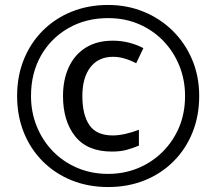

<svg xmlns="http://www.w3.org/2000/svg" viewBox="-20 -744 872 774"><path d="M416 10Q336 10 269 -17Q202 -44 152.5 -93.5Q103 -143 76 -210Q49 -277 49 -357Q49 -437 76 -504Q103 -571 152.5 -620.5Q202 -670 269 -697Q336 -724 416 -724Q492 -724 558.5 -697Q625 -670 675.5 -620.5Q726 -571 754.5 -504Q783 -437 783 -357Q783 -277 756 -210Q729 -143 679.5 -93.5Q630 -44 563 -17Q496 10 416 10ZM416 -43Q480 -43 536 -66Q592 -89 635 -131.5Q678 -174 702 -231Q726 -288 726 -357Q726 -422 703 -479Q680 -536 638.5 -579Q597 -622 540.5 -646.5Q484 -671 416 -671Q326 -671 255.5 -630.5Q185 -590 145 -519.5Q105 -449 105 -357Q105 -292 128 -235Q151 -178 192.5 -135Q234 -92 291 -67.5Q348 -43 416 -43ZM431 -133Q332 -133 283 -194.5Q234 -256 234 -357Q234 -422 257 -472.5Q280 -523 325 -551.5Q370 -580 435 -580Q500 -580 558 -550L529 -489Q479 -515 436 -515Q377 -515 344.5 -473Q312 -431 312 -357Q312 -281 340.5 -239.5Q369 -198 435 -198Q458 -198 486.5 -204.5Q515 -211 540 -221V-157Q516 -147 491 -140Q466 -133 431 -133Z"/></svg>

Font: Noto Sans Glagolitic
Style: Regular
Weight: 400
Designer: Monotype Design Team
Foundry: Monotype Imaging Inc.
Version: Version 2.004; ttfautohint (v1.8.4.7-5d5b)